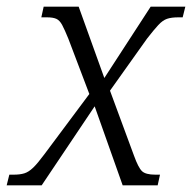

<svg xmlns="http://www.w3.org/2000/svg" viewBox="-42 -556 576 576"><path d="M-22 0 -14 -32H-1Q18 -32 31 -36Q44 -40 57.5 -53Q71 -66 91 -93L226 -274L163 -440Q152 -467 144.5 -481Q137 -495 127 -499.5Q117 -504 99 -504H82L89 -536H194L271 -322L410 -536H514L506 -504H493Q472 -504 459 -499.5Q446 -495 433 -481Q420 -467 399 -440L288 -284L360 -89Q373 -53 384 -42.5Q395 -32 424 -32H438L431 0H326L242 -237L83 0Z"/></svg>

Font: Noto Serif Light
Style: Italic
Weight: 300
Italic angle: -12°
Designer: Monotype Design Team
Foundry: Monotype Imaging Inc.
Version: Version 2.013